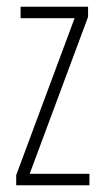

<svg xmlns="http://www.w3.org/2000/svg" viewBox="-20 -549 307 569"><path d="M245 0V-34H68L241 -499V-529H41V-495H201L28 -30V0Z"/></svg>

Font: Noto Sans Gurmukhi UI ExtraCondensed ExtraLight
Style: Regular
Weight: 200
Width: 2
Designer: Jelle Bosma - Monotype Design Team
Foundry: Monotype Imaging Inc.
Version: Version 2.004